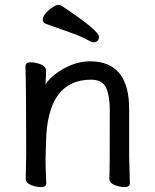

<svg xmlns="http://www.w3.org/2000/svg" viewBox="-20 -739 628 776"><path d="M421.9 -17.1Q423.8 -34.2 423.8 -293Q423.8 -351.1 408.9 -384Q394 -417 348.1 -417Q169.9 -417 166 -162.1L164.1 -97.2Q164.1 -59.1 167 1Q167 17.1 146 17.1Q125 17.1 104.5 8.5Q84 0 84 -17.1L85.9 -115.2Q85.9 -364.3 83 -471.2Q83 -487.3 104 -487.1Q125 -486.8 145.5 -478.5Q166 -470.2 166 -453.1V-439Q164.1 -411.1 164.1 -397.9Q186 -433.1 238.5 -462.2Q291 -491.2 344.2 -491.2Q502.4 -491.2 502 -296.9V-105L504.9 1Q504.9 17.1 483.9 17.1Q462.9 17.1 442.4 8.5Q421.9 0 421.9 -17.1ZM356.9 -567.9Q350.1 -567.9 329.6 -579.8Q309.1 -591.8 261.5 -608.4Q213.9 -625 164.1 -643.1Q152.8 -647.9 152.8 -660.2Q152.8 -671.4 164.8 -685.3Q176.8 -699.2 191.9 -709.2Q207 -719.2 215.1 -719.2Q223.1 -719.2 227.1 -716.8Q379.9 -615.7 379.9 -590.8Q379.9 -567.9 356.9 -567.9Z"/></svg>

Font: LXGW WenKai Screen R
Style: Regular
Weight: 400
Designer: Fontworks Inc.
Version: Version 1.235;May 31, 2022